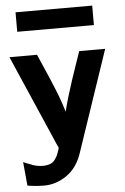

<svg xmlns="http://www.w3.org/2000/svg" viewBox="-58 -731 612 943"><g transform="rotate(-5 248.0 -259.0)"><path d="M55 -593V-689H433V-593ZM6 -472H142Q201 -339 232 -259Q247 -218 258 -181Q264 -209 277.5 -253.5Q291 -298 302.5 -333Q314 -368 330 -414Q346 -460 350 -472H478L309 27Q285 99 232.5 135Q180 171 122 171Q81 171 39 164L28 47Q42 54 55 58Q91 75 128 74Q147 73 160.5 67.5Q174 62 182.5 50.5Q191 39 195 30.5Q199 22 205 4V5Q206 2 207 -2Q208 -6 208 -9Q204 -17 197 -32.5Q190 -48 187 -56Z"/></g></svg>

Font: Coval
Style: Heavy
Weight: 900
Foundry: Context Ltd
Version: Version 001.000